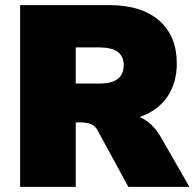

<svg xmlns="http://www.w3.org/2000/svg" viewBox="-20 -725 760 745"><path d="M58.1 0V-705.1H404.8Q528.8 -705.1 597.4 -645.3Q666 -585.4 666 -479Q666 -402.3 628.9 -348.9Q591.8 -295.4 522 -271Q572.3 -249.5 606 -189.9L714.8 0H478L356.9 -222.2Q341.3 -250 293.9 -250H273.9V0ZM273.9 -400.9H366.2Q460 -400.9 460 -472.2Q460 -541 366.2 -541H273.9Z"/></svg>

Font: Mulish ExtraBlack
Style: Regular
Weight: 1000
Designer: Vernon Adams
Foundry: Vernon Adams
Version: Version 3.603; ttfautohint (v1.8.3)